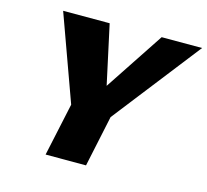

<svg xmlns="http://www.w3.org/2000/svg" viewBox="-97 -769 951 881"><g transform="rotate(15 379.0 -329.0)"><path d="M412 -214 331 -303 566 -658H758ZM191 0 262 -330H453L383 0ZM255 -224 98 -658H319L396 -303Z"/></g></svg>

Font: Ysabeau Infant Black
Style: Italic
Weight: 900
Italic angle: -12°
Designer: Christian Thalmann (Catharsis Fonts)
Version: Version 2.001;gftools[0.9.30]; featfreeze: ss01,ss02,lnum